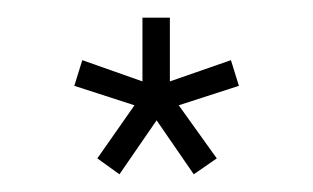

<svg xmlns="http://www.w3.org/2000/svg" viewBox="-20 -732 354 217"><path d="M90 -553 132 -613 64 -635 73 -664 141 -640V-712H172V-640L241 -664L250 -635L182 -613L225 -553L199 -535L157 -596L115 -535Z"/></svg>

Font: Oxford Sans
Style: Regular
Weight: 300
Designer: Matt McInerney, Pablo Impallari, Rodrigo Fuenzalida
Foundry: Matt McInerney, Pablo Impallari, Rodrigo Fuenzalida
Version: Version 3.000g; ttfautohint (v1.5) -l 8 -r 28 -G 28 -x 14 -D